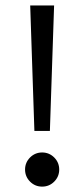

<svg xmlns="http://www.w3.org/2000/svg" viewBox="-20 -694 313 714"><path d="M91.8 -18.6C104 -6.3 119.1 0 136.7 0C154.3 0 169.4 -6.3 181.6 -18.6C193.8 -30.8 200.2 -45.9 200.2 -63.5C200.2 -81.1 193.8 -96.2 181.6 -108.4C169.4 -120.6 154.3 -127 136.7 -127C119.1 -127 104 -120.6 91.8 -108.4C79.6 -96.2 73.2 -81.1 73.2 -63.5C73.2 -45.9 79.6 -30.8 91.8 -18.6ZM107.9 -207H165.5L181.2 -673.8H92.3Z"/></svg>

Font: Samim
Style: Regular
Weight: 400
Foundry: DejaVu fonts team - Redesigned by Saber Rastikerdar
Version: Version 4.0.5